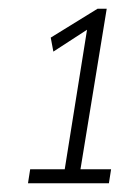

<svg xmlns="http://www.w3.org/2000/svg" viewBox="-20 -789 279 439"><path d="M44 -370 49 -402H128L179 -721L102 -671L96 -703L203 -769H224L164 -402H234L229 -370Z"/></svg>

Font: Georama Condensed Light
Style: Italic
Weight: 300
Width: 3
Italic angle: -9°
Designer: Jean-Baptiste Levee
Foundry: Production Type
Version: Version 1.000